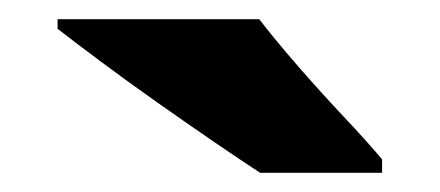

<svg xmlns="http://www.w3.org/2000/svg" viewBox="-20 -786 458 200"><path d="M250 -766Q267 -744 290.5 -717Q314 -690 338 -664.5Q362 -639 378 -620V-606H251Q231 -619 202.5 -638.5Q174 -658 143.5 -679.5Q113 -701 85.5 -721.5Q58 -742 40 -756V-766Z"/></svg>

Font: Noto Sans Black
Style: Regular
Weight: 900
Designer: Monotype Design Team
Foundry: Monotype Imaging Inc.
Version: Version 2.007